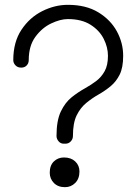

<svg xmlns="http://www.w3.org/2000/svg" viewBox="-20 -762 565 795"><path d="M249 13Q220 13 203 -4.5Q186 -22 186 -47Q186 -77 203 -93.5Q220 -110 245 -110Q274 -110 291.5 -93.5Q309 -77 309 -52Q309 -22 291.5 -4.5Q274 13 249 13ZM251 -167H244Q231 -167 222.5 -177Q214 -187 214 -199Q214 -263 232 -300.5Q250 -338 277 -359.5Q304 -381 333 -397Q358 -411 379 -427Q400 -443 413.5 -467.5Q427 -492 427 -531Q427 -566 409.5 -601Q392 -636 355 -659.5Q318 -683 261 -683Q230 -683 192 -665Q154 -647 126.5 -609.5Q99 -572 99 -513Q99 -500 90.5 -491Q82 -482 68 -482Q53 -482 44 -491.5Q35 -501 35 -513Q35 -588 69 -639Q103 -690 155 -716Q207 -742 261 -742Q336 -742 387 -711Q438 -680 464 -632Q490 -584 490 -531Q490 -482 475.5 -453Q461 -424 438 -405Q415 -386 388.5 -371Q362 -356 337.5 -336Q313 -316 297.5 -284.5Q282 -253 282 -199Q282 -186 273 -176.5Q264 -167 251 -167Z"/></svg>

Font: Gardens CM
Style: Regular
Weight: 400
Designer: Created by: Aleksander Shevchuk, 2010. Modifed by: Daren Olsen, 2020.
Foundry: High-Logic / FontCreator v.13.0.0 build 2663 (64-bit)
Version: Version 3.003 Ukrainian, initial release